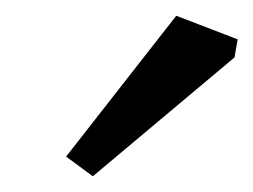

<svg xmlns="http://www.w3.org/2000/svg" viewBox="-20 -785 322 244"><path d="M278 -712 98 -561 64 -586 204 -765 282 -735Z"/></svg>

Font: Poly
Style: Italic
Weight: 400
Italic angle: -10°
Designer: Nicolas Silva
Foundry: Jose Nicolas Silva Schwarzenberg
Version: Version 1.003